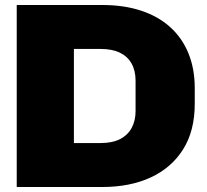

<svg xmlns="http://www.w3.org/2000/svg" viewBox="-20 -749 829 769"><path d="M47 0V-729H389Q476 -729 544.5 -706.5Q613 -684 661 -641Q709 -598 734.5 -536Q760 -474 760 -396V-333Q760 -225 713.5 -151Q667 -77 584 -38.5Q501 0 389 0ZM276 -154 255 -176H382Q430 -176 461 -192Q492 -208 507.5 -237Q523 -266 523 -304V-426Q523 -466 507 -494.5Q491 -523 460 -538Q429 -553 382 -553H256L276 -574Z"/></svg>

Font: Hubot Sans Condensed ExtraLight Black
Style: Regular
Weight: 900
Version: Version 2.000